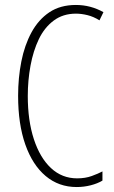

<svg xmlns="http://www.w3.org/2000/svg" viewBox="-20 -744 461 774"><path d="M286 -689Q234 -689 196.5 -661Q159 -633 136.5 -586Q114 -539 103 -479.5Q92 -420 92 -357Q92 -258 116.5 -183Q141 -108 185.5 -66.5Q230 -25 291 -25Q324 -25 350 -34.5Q376 -44 393 -53V-16Q373 -4 345.5 3Q318 10 289 10Q217 10 164 -34.5Q111 -79 82 -161.5Q53 -244 53 -358Q53 -430 66 -496Q79 -562 107 -613.5Q135 -665 179 -694.5Q223 -724 286 -724Q345 -724 397 -695L381 -662Q357 -677 332.5 -683Q308 -689 286 -689Z"/></svg>

Font: Noto Sans Devanagari ExtraCondensed ExtraLight
Style: Regular
Weight: 200
Width: 2
Designer: Jelle Bosma - Monotype Design Team
Foundry: Monotype Imaging Inc.
Version: Version 2.004; ttfautohint (v1.8.4.7-5d5b)